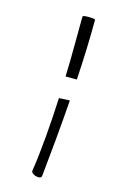

<svg xmlns="http://www.w3.org/2000/svg" viewBox="-102 -675 451 723"><g transform="rotate(15 123.5 -313.0)"><path d="M169 -390C174 -470 177 -552 177 -625C177 -628 164 -629 151 -629C139 -629 128 -628 128 -624C127 -548 128 -469 125 -390ZM124 3C133 3 137 0 137 -7C146 -92 156 -198 164 -307L122 -305C117 -200 109 -98 96 -13C96 -6 111 3 124 3Z"/></g></svg>

Font: Comforter
Style: Regular
Weight: 400
Designer: Robert E. Leuschke
Foundry: Robert E. Leuschke
Version: Version 1.013; ttfautohint (v1.8.3)